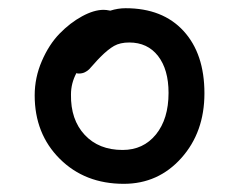

<svg xmlns="http://www.w3.org/2000/svg" viewBox="-20 -725 579 465"><path d="M279.8 -279.8Q185.5 -279.8 124.8 -340.3Q64 -400.9 64 -494.1Q64 -537.1 81.3 -577.1Q98.6 -617.2 124.3 -643.6Q149.9 -669.9 178.7 -685.5Q207.5 -701.2 231 -701.2Q237.3 -701.2 247.1 -699.2Q265.6 -705.1 284.2 -705.1Q374 -705.1 424.6 -649.9Q475.1 -594.7 475.1 -499Q475.1 -404.8 419.2 -342.3Q363.3 -279.8 279.8 -279.8ZM151.9 -496.1Q150.9 -435.1 185.1 -398.4Q219.2 -361.8 276.9 -361.8Q327.1 -361.8 357.7 -399.4Q388.2 -437 388.2 -500Q388.2 -556.6 362.8 -589.4Q337.4 -622.1 293 -622.1Q271 -622.1 256.3 -613.8Q241.7 -605.5 223.1 -586.9Q216.3 -580.1 208 -570.6Q199.7 -561 195.8 -557.1Q191.9 -553.2 185.5 -550Q179.2 -546.9 170.9 -546.9Q167 -546.9 165 -547.9Q151.9 -523.4 151.9 -496.1Z"/></svg>

Font: Shantell Sans Irregular
Style: Regular
Weight: 400
Designer: Stephen Nixon, Anya Danilova, Shantell Martin
Foundry: Arrow Type
Version: Version 1.006;[9816181b4]